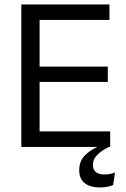

<svg xmlns="http://www.w3.org/2000/svg" viewBox="-20 -659 563 861"><path d="M75.6 0V-639H157.5V0ZM100.2 0V-69.7H474.1V0ZM122.5 -291.5V-360.4H463.4V-291.5ZM99.6 -569.7V-639H470.8V-569.7ZM427.8 181.7Q384.9 181.7 360.1 162.3Q335.2 142.9 335.2 104.7V103.8Q335.2 67.5 355.9 43Q376.7 18.4 414.2 1.3V-3.8L465.9 -2L467.8 0Q434.3 17.2 415.5 36.2Q396.7 55.1 396.7 80.6V81.2Q396.7 102.9 410.6 113.2Q424.4 123.5 448.1 123.5Q460.3 123.5 472 121.3Q483.6 119 495.6 114.7L487.4 170.9Q476 175.8 460.1 178.8Q444.1 181.7 427.8 181.7Z"/></svg>

Font: Anek Latin Medium
Style: Regular
Weight: 500
Designer: Yesha Goshar
Foundry: Ek Type
Version: Version 1.003